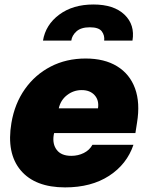

<svg xmlns="http://www.w3.org/2000/svg" viewBox="-20 -808 648 838"><path d="M264.2 9.9Q133.2 9.9 70.3 -64.6Q7.5 -139.2 29.8 -271.3Q44 -355.8 88.6 -419Q133.2 -482.2 201.2 -517.4Q269.2 -552.6 353.7 -552.6Q436.1 -552.6 491.3 -518.6Q546.5 -484.7 569.4 -422.1Q592.3 -359.4 578.1 -272.7L571 -227.3H216.3L214.5 -218.8Q208.1 -179.3 227.8 -153.6Q247.5 -127.8 291.2 -127.8Q321 -127.8 345.9 -140.3Q370.7 -152.7 383.5 -176.1H562.5Q533.7 -90.9 456 -40.5Q378.2 9.9 264.2 9.9ZM236.5 -335.2H407.7Q413 -370.4 392.9 -392.6Q372.9 -414.8 336.6 -414.8Q301.1 -414.8 272.9 -393.1Q244.7 -371.4 236.5 -335.2ZM167.6 -630.7Q179 -699.9 238.5 -744.1Q297.9 -788.4 387.8 -788.4Q476.9 -788.4 523.3 -744.1Q569.6 -699.9 558.2 -630.7H434.7Q437.5 -653.1 424.4 -671Q411.2 -688.9 372.2 -688.9Q333.5 -688.9 313.7 -671Q294 -653.1 291.2 -630.7Z"/></svg>

Font: Inter UI Black
Style: Italic
Weight: 900
Italic angle: -9.39999°
Designer: Rasmus Andersson
Foundry: rsms
Version: 3.2;8d6f07862